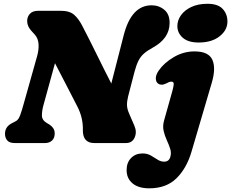

<svg xmlns="http://www.w3.org/2000/svg" viewBox="-20 -757 1224 1016"><path d="M209 -197Q202 -171 201.8 -146.2Q201.5 -121.5 228.5 -105.5L240.5 -98.5Q252.5 -91.5 261 -79.5Q269.5 -67.5 269.5 -51Q269.5 -26.5 255.2 -13.2Q241 0 218.5 0H59Q30 0 18.2 -14Q6.5 -28 6.5 -49Q6.5 -86.5 43 -105L65 -116.5Q78 -123.5 87 -148.2Q96 -173 105.5 -208L176 -458.5Q186 -493 184 -523.5Q182 -554 164 -574L145 -595Q126 -616 124 -640.5Q122 -665 136.8 -682.5Q151.5 -700 183 -700H300.5Q348 -700 372 -679Q396 -658 415 -621Q454 -546 492.8 -467Q531.5 -388 569 -315L634.5 -570Q675 -729 782 -729Q821 -729 849.8 -705Q878.5 -681 877.5 -633Q876 -553 788.5 -505Q760 -489.5 742 -473.8Q724 -458 712.8 -435.8Q701.5 -413.5 692 -378L658 -247Q651.5 -220.5 652 -200.5Q652.5 -180.5 663.5 -155.5L691 -92Q705.5 -58.5 692.5 -29.2Q679.5 0 646.5 0H479Q417.5 0 418.5 -69Q420 -133.5 390 -192Q375 -221.5 343.5 -282.5Q312 -343.5 271 -422.5ZM1031.5 -532Q976 -532 947.2 -557.2Q918.5 -582.5 918.5 -619Q918.5 -649.5 937.5 -676.2Q956.5 -703 992.2 -720Q1028 -737 1078 -737Q1133 -737 1158.2 -710Q1183.5 -683 1183.5 -643Q1183.5 -597.5 1142 -564.8Q1100.5 -532 1031.5 -532ZM1100.5 -318.5 993 47Q967.5 133.5 913.8 186.5Q860 239.5 770 239.5Q712.5 239.5 681.2 213.2Q650 187 650 143Q650 103 673.8 79Q697.5 55 734 55Q759.5 55 778.2 65.8Q797 76.5 813.5 87.5Q830 98.5 848.5 98.5Q874.5 98.5 881.5 72.5Q887.5 51.5 880.5 30Q873.5 8.5 862.8 -14.8Q852 -38 846 -63.8Q840 -89.5 848 -118.5L891 -271.5Q896.5 -290.5 899 -307.8Q901.5 -325 887 -325Q880.5 -325 874.2 -322.5Q868 -320 858.5 -315Q845 -308.5 834.8 -308.8Q824.5 -309 817.5 -314Q805 -322.5 804.5 -341.5Q804 -360.5 819.5 -383Q847.5 -424 899.2 -454.5Q951 -485 1009 -485Q1084 -485 1103.8 -440.5Q1123.5 -396 1100.5 -318.5Z"/></svg>

Font: Fraunces 9pt SuperSoft Black
Style: Italic
Weight: 900
Italic angle: -16°
Version: Version 1.000;[0bf87f6ff]